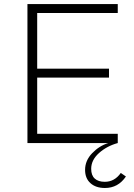

<svg xmlns="http://www.w3.org/2000/svg" viewBox="-20 -710 666 953"><path d="M579.6 148.4 605 166Q566.4 223.1 501 223.1Q455.6 223.1 429 199.2Q402.3 175.3 402.3 133.3Q402.3 86.9 437.5 50.3Q472.7 13.7 517.6 0H116.2V-689.9H564.5V-645.5H164.6V-369.1H521V-324.7H164.6V-45.9H564.5V0Q509.8 15.1 471.2 49.8Q432.6 84.5 432.6 127.9Q432.6 160.2 450.2 176.3Q467.8 192.4 500 192.4Q548.8 192.4 579.6 148.4Z"/></svg>

Font: HK Grotesk Light Legacy
Style: Regular
Weight: 300
Designer: Alfredo Marco Pradil
Foundry: Hanken Design Co.
Version: Version 2.022;PS 002.022;hotconv 1.0.88;makeotf.lib2.5.64775